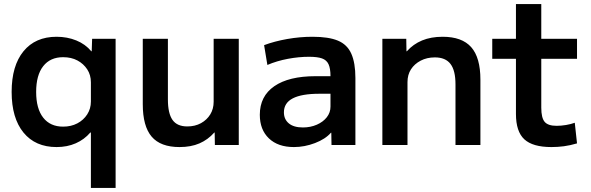

<svg xmlns="http://www.w3.org/2000/svg" viewBox="-20 -710 2894 940"><path d="M425 210V-61H422Q393 -27 351 -8.5Q309 10 257 10Q153 10 95 -61Q37 -132 37 -260Q37 -388 95 -459Q153 -530 257 -530Q309 -530 353.5 -512Q398 -494 427 -459H429L431 -520H546V210ZM289 -90Q328 -90 358.5 -106Q389 -122 407 -150Q425 -178 425 -213V-307Q425 -343 407 -370.5Q389 -398 359 -414Q329 -430 289 -430Q226 -430 191.5 -386Q157 -342 157 -260Q157 -178 191.5 -134Q226 -90 289 -90Z M859 10Q766 10 722.5 -41Q679 -92 679 -200V-520H802V-223Q802 -155 824.5 -123Q847 -91 897 -91Q935 -91 964 -107Q993 -123 1009.5 -150Q1026 -177 1026 -212V-520H1149V0H1032L1031 -61H1029Q998 -26 956.5 -8Q915 10 859 10Z M1419 10Q1341 10 1296.5 -32.5Q1252 -75 1252 -148Q1252 -239 1323 -288Q1394 -337 1525 -337H1598Q1598 -375 1588.5 -395.5Q1579 -416 1556.5 -424Q1534 -432 1493 -432Q1443 -432 1389.5 -422Q1336 -412 1289 -392L1273 -489Q1324 -508 1386 -519Q1448 -530 1510 -530Q1589 -530 1634.5 -511Q1680 -492 1700 -447Q1720 -402 1720 -328V0H1603L1602 -60H1600Q1573 -29 1522 -9.5Q1471 10 1419 10ZM1463 -86Q1500 -86 1531 -99.5Q1562 -113 1580 -136Q1598 -159 1598 -188V-251H1543Q1457 -251 1413.5 -228.5Q1370 -206 1370 -160Q1370 -126 1394 -106Q1418 -86 1463 -86Z M1852 0V-520H1969L1970 -459H1972Q2003 -494 2046.5 -512Q2090 -530 2147 -530Q2242 -530 2287 -479Q2332 -428 2332 -320V0H2210V-297Q2210 -365 2185.5 -397Q2161 -429 2109 -429Q2070 -429 2039.5 -413Q2009 -397 1992 -370.5Q1975 -344 1975 -308V0Z M2680 10Q2588 10 2547 -28Q2506 -66 2506 -152V-422H2390V-520H2506V-690H2630V-520H2805V-422H2630V-183Q2630 -133 2646.5 -113.5Q2663 -94 2705 -94Q2727 -94 2751 -98Q2775 -102 2794 -109L2805 -8Q2771 2 2741 6Q2711 10 2680 10Z"/></svg>

Font: M PLUS 1 SemiBold
Style: Regular
Weight: 600
Designer: Coji Morishita
Foundry: UNDERFOREST DESIGN
Version: Version 1.001